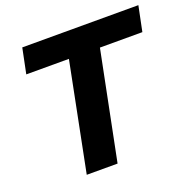

<svg xmlns="http://www.w3.org/2000/svg" viewBox="-124 -824 948 948"><g transform="rotate(-20 350.0 -350.0)"><path d="M174 0H336L450 -568H673L700 -700H90L63 -568H287Z"/></g></svg>

Font: AWKNG-Font
Style: Bold Italic
Weight: 700
Italic angle: -11.3°
Designer: Awakening Church
Foundry: Awakening Church
Version: Version 1.700;PS 001.700;hotconv 1.0.88;makeotf.lib2.5.64775